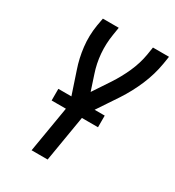

<svg xmlns="http://www.w3.org/2000/svg" viewBox="-177 -839 858 943"><g transform="rotate(30 251.5 -367.5)"><path d="M148 0 197 -291 143 -453Q124 -508 117 -568.5Q110 -629 120 -691L128 -735H218L211 -691Q202 -636 206.5 -582Q211 -528 228 -478L256 -393L319 -488Q350 -535 373 -586.5Q396 -638 405 -691L412 -735H503L496 -691Q485 -626 458.5 -563.5Q432 -501 394 -443L286 -281L239 0ZM374 -261H111V-327H374Z"/></g></svg>

Font: Iosevka Curly Medium Oblique
Style: Regular
Weight: 500
Italic angle: -9°
Monospace: yes
Designer: Belleve Invis
Foundry: Belleve Invis
Version: Version 11.1.0; ttfautohint (v1.8.3)